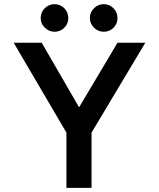

<svg xmlns="http://www.w3.org/2000/svg" viewBox="-20 -905 766 925"><path d="M176 -818Q176 -846 196 -865.5Q216 -885 243 -885Q270 -885 289.5 -865.5Q309 -846 309 -818Q309 -790 289.5 -771Q270 -752 243 -752Q216 -752 196 -771.5Q176 -791 176 -818ZM413 -818Q413 -846 433 -865.5Q453 -885 480 -885Q507 -885 526.5 -865.5Q546 -846 546 -818Q546 -790 526.5 -771Q507 -752 480 -752Q453 -752 433 -771.5Q413 -791 413 -818ZM300 -266 46 -699H181L361 -388L546 -699H680L421 -266V0H300Z"/></svg>

Font: Prompt Medium
Style: Regular
Weight: 500
Designer: Katatrad Team
Foundry: CadsonDemak
Version: Version 1.000